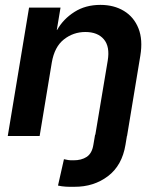

<svg xmlns="http://www.w3.org/2000/svg" viewBox="-20 -546 627 771"><path d="M361.8 -4.9H362.8L412.6 -302.7Q421.9 -358.9 397 -388.2Q372.1 -417.5 322.8 -417.5Q274.4 -417.5 236.6 -387.7Q198.7 -357.9 188 -294.9L139.2 0H11.2L96.7 -515.6H223.1L208 -425.3L210 -426.8Q234.4 -469.7 278.8 -498Q323.2 -526.4 383.3 -526.4Q437.5 -526.4 477.5 -502.2Q517.6 -478 535.9 -432.4Q554.2 -386.7 543.5 -322.3L490.2 0H489.7L483.9 35.2Q470.2 118.7 413.3 161.6Q356.4 204.6 278.3 204.1Q261.2 204.6 244.4 203.6Q227.5 202.6 212.9 199.2L236.8 93.3Q244.6 95.2 254.2 96.7Q263.7 98.1 274.4 97.7Q306.6 98.1 328.1 84Q349.6 69.8 355 35.2Z"/></svg>

Font: Inter Display Semi Bold
Style: Italic
Weight: 600
Italic angle: -9.39999°
Designer: Rasmus Andersson
Foundry: rsms
Version: Version 4.000;git-4fc901f